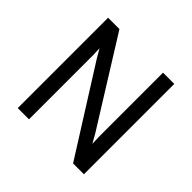

<svg xmlns="http://www.w3.org/2000/svg" viewBox="-172 -876 1052 1052"><g transform="rotate(45 354.0 -350.0)"><path d="M610.4 0Q588.9 0 526.4 0Q447.3 -125 210.9 -500Q193.4 -529.3 182.6 -548.8Q184.6 -518.6 184.6 -500Q184.6 -333 184.6 0Q163.1 0 97.7 0Q97.7 -174.8 97.7 -700.2Q120.1 -700.2 185.5 -700.2Q263.7 -575.2 496.1 -202.1Q511.7 -175.8 525.4 -150.4Q523.4 -185.5 523.4 -201.2Q523.4 -367.2 523.4 -700.2Q544.9 -700.2 610.4 -700.2Q610.4 -525.4 610.4 0Z"/></g></svg>

Font: Overpass
Style: Regular
Weight: 400
Designer: Delve Withrington, Thomas Jockin
Version: Version 3.000;DELV;Overpass; ttfautohint (v1.5)